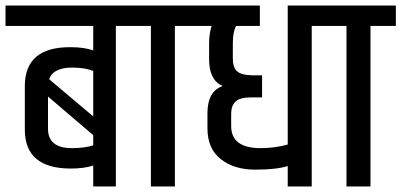

<svg xmlns="http://www.w3.org/2000/svg" viewBox="-49 -676 1455 696"><path d="M-29 -656H464V-582H371V0H289V-76Q256 -65 208 -65Q41 -65 41 -206V-364Q41 -505 205 -505Q258 -505 289 -493V-582H-29ZM212 -431Q144 -431 129 -389L289 -254V-419Q258 -431 212 -431ZM125 -209Q125 -139 212 -139Q256 -139 289 -149V-186L125 -326Z M498 -582H406V-656H677V-582H585V0H498Z M709 -519Q709 -553 718 -582H619V-656H893V-582H807Q795 -561 795 -519V-462Q795 -433 809.5 -418.5Q824 -404 864 -403H901V-323H861Q821 -323 805 -308Q789 -293 789 -264V-219Q789 -139 896 -139Q946 -139 994 -152V-656H1173V-582H1081V0H994V-74Q952 -61 876 -61Q800 -61 751.5 -99Q703 -137 703 -211V-266Q703 -345 758 -364Q709 -386 709 -460Z M1207 -582H1115V-656H1386V-582H1294V0H1207Z"/></svg>

Font: Khand Medium
Style: Regular
Weight: 500
Designer: Devanagari: Sanchit Sawaria, Jyotish Sonowal; Latin: Satya Rajpurohit
Foundry: Indian Type Foundry
Version: Version 1.100;PS 1.0;hotconv 1.0.78;makeotf.lib2.5.61930; tt